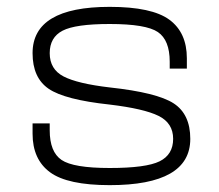

<svg xmlns="http://www.w3.org/2000/svg" viewBox="-20 -530 640 560"><path d="M535 -125Q535 -197 486.5 -228.5Q438 -260 300 -275Q206 -286 165.5 -307Q125 -328 125 -375Q125 -421 162.5 -440.5Q200 -460 300 -460Q406 -460 440.5 -436.5Q475 -413 475 -350V-330H525V-360Q525 -435 474 -472.5Q423 -510 300 -510Q75 -510 75 -375Q75 -303 122 -271Q169 -239 300 -225Q400 -213 442.5 -192Q485 -171 485 -125Q485 -79 445.5 -59.5Q406 -40 300 -40Q194 -40 159.5 -63.5Q125 -87 125 -150V-170H75V-140Q75 -65 126 -27.5Q177 10 300 10Q535 10 535 -125Z"/></svg>

Font: Millimetre
Style: Light
Weight: 200
Designer: Jérémy Landes
Version: Version 1.0